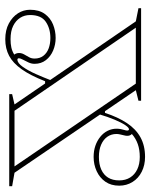

<svg xmlns="http://www.w3.org/2000/svg" viewBox="59 -614 570 728"><g transform="rotate(-90 344.0 -250.0)"><path d="M326 0V-10L366 -20L53 -480L2 -489V-500H351V-489L312 -480L627 -20L677 -10V0ZM113 15Q82 15 57 2.5Q32 -10 18 -32.5Q4 -55 4 -83Q4 -114 19 -135.5Q34 -157 59 -168.5Q84 -180 113 -180Q136 -180 155 -173.5Q174 -167 189 -155Q204 -143 212 -127Q220 -111 220 -93Q220 -85 218.5 -77Q217 -69 215 -63Q213 -57 213 -53Q213 -46 218 -46Q224 -46 233.5 -60Q243 -74 254 -100Q265 -126 275 -160L290 -137H280Q264 -88 241.5 -54Q219 -20 187.5 -2.5Q156 15 113 15ZM564 -324Q539 -324 516.5 -333.5Q494 -343 480 -361Q466 -379 466 -404Q466 -416 471.5 -427.5Q477 -439 482 -448.5Q487 -458 487 -463Q487 -469 482 -469Q469 -469 454.5 -448.5Q440 -428 427 -398.5Q414 -369 404 -343L390 -364H400Q422 -420 445.5 -453Q469 -486 496.5 -500.5Q524 -515 559 -515Q594 -515 619 -501.5Q644 -488 657.5 -467Q671 -446 671 -421Q671 -387 655.5 -365.5Q640 -344 615.5 -334Q591 -324 564 -324ZM391 -20H603L288 -480H77ZM113 -5Q140 -5 161.5 -12.5Q183 -20 200 -35Q193 -41 193 -53Q193 -58 195 -65.5Q197 -73 198.5 -80.5Q200 -88 200 -93Q200 -113 189.5 -128Q179 -143 159.5 -151.5Q140 -160 113 -160Q85 -160 65 -151Q45 -142 34.5 -125Q24 -108 24 -83Q24 -59 35 -41.5Q46 -24 66 -14.5Q86 -5 113 -5ZM564 -344Q600 -344 625.5 -361.5Q651 -379 651 -421Q651 -442 640.5 -458.5Q630 -475 610 -485Q590 -495 559 -495Q542 -495 528 -492Q514 -489 501 -481Q504 -477 505.5 -472.5Q507 -468 507 -463Q507 -453 502 -444Q497 -435 491.5 -425.5Q486 -416 486 -404Q486 -384 496.5 -370.5Q507 -357 524.5 -350.5Q542 -344 564 -344Z"/></g></svg>

Font: Kalnia Glaze Thin
Style: Bold
Weight: 700
Version: Version 1.110